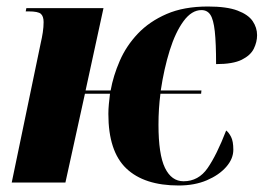

<svg xmlns="http://www.w3.org/2000/svg" viewBox="-20 -561 810 590"><path d="M529 9Q423 9 368 -43.5Q313 -96 313 -211Q313 -225 314.5 -241Q316 -257 318 -273H241L181 0H16L105 -428Q109 -445 111.5 -461.5Q114 -478 114 -493Q114 -511 105.5 -518.5Q97 -526 68 -526H59L61 -536H298L243 -283H320Q328 -328 348 -374Q368 -420 403.5 -457.5Q439 -495 492 -518Q545 -541 619 -541Q677 -541 710 -528.5Q743 -516 756.5 -496Q770 -476 770 -453Q770 -432 760 -411.5Q750 -391 723 -377.5Q696 -364 644 -364Q644 -429 640 -465Q636 -501 626.5 -515.5Q617 -530 599 -530Q569 -530 544 -496Q519 -462 501.5 -406Q484 -350 474 -283H599L598 -273H473Q467 -227 467 -178Q467 -86 487 -45Q507 -4 544 -4Q590 -4 618 -44.5Q646 -85 675 -160Q683 -154 690 -140.5Q697 -127 697 -101Q697 -73 675 -48Q653 -23 615.5 -7Q578 9 529 9Z"/></svg>

Font: Noto Serif Display ExtraCondensed Black
Style: Italic
Weight: 900
Width: 2
Italic angle: -12°
Designer: Monotype Design Team
Foundry: Monotype Imaging Inc.
Version: Version 2.009